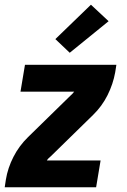

<svg xmlns="http://www.w3.org/2000/svg" viewBox="-20 -795 540 815"><path d="M0 0 5 -33Q13 -82 37 -129Q61 -176 99 -213L278 -388Q283 -392 287 -396.5Q291 -401 295 -406H67L86 -520H474L469 -488Q460 -438 436.5 -391Q413 -344 375 -307L196 -132Q191 -128 186.5 -123.5Q182 -119 179 -114H407L388 0ZM276 -571 215 -629 366 -775 441 -705Z"/></svg>

Font: Iosevka Term Curly Heavy
Style: Italic
Weight: 900
Italic angle: -9°
Designer: Belleve Invis
Foundry: Belleve Invis
Version: Version 32.3.0